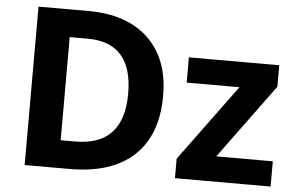

<svg xmlns="http://www.w3.org/2000/svg" viewBox="-50 -788 1329 862"><g transform="rotate(5 614.0 -357.0)"><path d="M682.1 -363.8C682.1 -474.1 649.9 -560.1 585.4 -621.6C521 -683.1 430.7 -713.9 314 -713.9H89.8V0H292C418.5 0 515.1 -31.2 582 -93.8C648.9 -156.2 682.1 -246.1 682.1 -363.8ZM524.9 -359.9C524.9 -203.1 452.1 -125 306.2 -125H241.2V-589.8H321.8C457 -589.8 524.9 -513.2 524.9 -359.9ZM1198.2 -113.8H943.4L1189.5 -449.2V-545.9H782.2V-432.1H1020L767.1 -87.9V0H1198.2Z"/></g></svg>

Font: Noto Reveo Sans
Style: Bold
Weight: 700
Designer: Monotype Design team
Foundry: Monotype Imaging Inc.
Version: Version 1.04